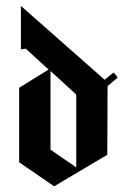

<svg xmlns="http://www.w3.org/2000/svg" viewBox="-20 -632 436 659"><path d="M165.8 7.5 45.8 -75V-330.8L146.7 -393.3L68.3 -465L51.7 -462.5V-611.7L339.2 -358.3L370 -383.3L384.2 -365.8L349.2 -336.7L348.3 -100.8ZM153.3 -118.3 241.7 -57.5V-307.5L153.3 -388.3Z"/></svg>

Font: Manufacturing Consent
Style: Regular
Weight: 400
Version: Version 3.000; ttfautohint (v1.8.4.7-5d5b)